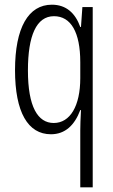

<svg xmlns="http://www.w3.org/2000/svg" viewBox="-20 -562 482 818"><path d="M322 -6V236H375V-532H331L325 -447H322C301 -506 262 -542 201 -542C101 -542 44 -444 44 -263C44 -84 99 10 197 10C258 10 298 -29 322 -93H325C323 -58 322 -25 322 -6ZM209 -38C141 -38 99 -107 99 -262C99 -410 135 -493 210 -493C282 -493 322 -425 322 -297V-229C322 -111 279 -38 209 -38Z"/></svg>

Font: Noto Sans Armenian ExtraCondensed Light
Style: Regular
Weight: 300
Width: 2
Designer: Monotype Design Team
Foundry: Monotype Imaging Inc.
Version: Version 2.008